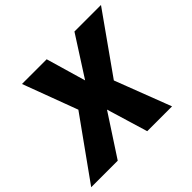

<svg xmlns="http://www.w3.org/2000/svg" viewBox="-203 -908 1110 1110"><g transform="rotate(-45 352.5 -352.5)"><path d="M-40 0 245 -398 244 -317 99 -705H301L374 -454H367L528 -705H745L470 -317L469 -396L621 0H418L340 -259H346L177 0Z"/></g></svg>

Font: Nunito Sans 7pt SemiCondensed Black
Style: Italic
Weight: 900
Width: 4
Italic angle: -9°
Designer: Vernon Adams
Foundry: Vernon Adams
Version: Version 3.101;gftools[0.9.27]